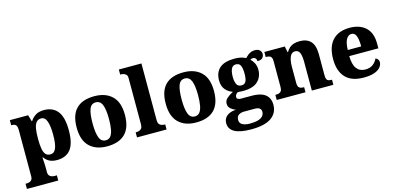

<svg xmlns="http://www.w3.org/2000/svg" viewBox="-83 -1300 4281 2076"><g transform="rotate(-15 2057.0 -262.0)"><path d="M11 230V172H24Q36 172 52 168Q68 164 79.5 150.5Q91 137 91 110V-408Q91 -439 83.5 -454Q76 -469 62.5 -474Q49 -479 31 -479H25V-536H230L251 -463H255Q277 -499 313.5 -522.5Q350 -546 408 -546Q508 -546 560.5 -478.5Q613 -411 613 -265Q613 -120 561.5 -53.5Q510 13 408 13Q356 13 322.5 -5Q289 -23 267 -55H261Q262 -39 263.5 -18.5Q265 2 266 22Q267 42 267 60V108Q267 136 278.5 149.5Q290 163 306 167.5Q322 172 333 172H362V230ZM354 -65Q398 -65 417.5 -113.5Q437 -162 437 -263Q437 -360 418 -413.5Q399 -467 356 -467Q321 -467 301.5 -443Q282 -419 274.5 -374Q267 -329 267 -265Q267 -196 274.5 -152Q282 -108 301 -86.5Q320 -65 354 -65Z M970 10Q845 10 773.5 -59.5Q702 -129 702 -271Q702 -412 770.5 -481Q839 -550 973 -550Q1098 -550 1170 -481Q1242 -412 1242 -271Q1242 -129 1173 -59.5Q1104 10 970 10ZM972 -57Q1006 -57 1026 -81.5Q1046 -106 1055 -153.5Q1064 -201 1064 -271Q1064 -376 1043 -429Q1022 -482 971 -482Q920 -482 900 -429Q880 -376 880 -271Q880 -166 900.5 -111.5Q921 -57 972 -57Z M1305 0V-57H1316Q1333 -57 1348.5 -63Q1364 -69 1373.5 -83.5Q1383 -98 1383 -125V-644Q1383 -670 1370.5 -682.5Q1358 -695 1342.5 -699Q1327 -703 1316 -703H1305V-760H1558V-125Q1558 -98 1567.5 -83.5Q1577 -69 1593 -63Q1609 -57 1625 -57H1636V0Z M1967 10Q1842 10 1770.5 -59.5Q1699 -129 1699 -271Q1699 -412 1767.5 -481Q1836 -550 1970 -550Q2095 -550 2167 -481Q2239 -412 2239 -271Q2239 -129 2170 -59.5Q2101 10 1967 10ZM1969 -57Q2003 -57 2023 -81.5Q2043 -106 2052 -153.5Q2061 -201 2061 -271Q2061 -376 2040 -429Q2019 -482 1968 -482Q1917 -482 1897 -429Q1877 -376 1877 -271Q1877 -166 1897.5 -111.5Q1918 -57 1969 -57Z M2521 236Q2398 236 2337 202Q2276 168 2276 102Q2276 68 2292.5 43.5Q2309 19 2340.5 4.5Q2372 -10 2415 -12Q2386 -23 2360.5 -44Q2335 -65 2335 -101Q2335 -135 2362.5 -160Q2390 -185 2434 -208Q2387 -223 2354 -261.5Q2321 -300 2321 -365Q2321 -454 2375 -502Q2429 -550 2544 -550Q2582 -550 2612.5 -543Q2643 -536 2668 -523Q2685 -541 2701.5 -554Q2718 -567 2736.5 -574Q2755 -581 2779 -581Q2815 -581 2833 -563Q2851 -545 2851 -521Q2851 -497 2835 -478Q2819 -459 2776 -459Q2776 -483 2763.5 -493.5Q2751 -504 2739 -504Q2730 -504 2721 -501Q2712 -498 2706 -494Q2730 -473 2746 -441Q2762 -409 2762 -368Q2762 -289 2709.5 -238.5Q2657 -188 2544 -188Q2534 -188 2514.5 -189Q2495 -190 2486 -191Q2474 -187 2463.5 -173.5Q2453 -160 2453 -144Q2453 -128 2466 -121Q2479 -114 2498 -114H2618Q2688 -114 2732.5 -96.5Q2777 -79 2799 -44.5Q2821 -10 2821 40Q2821 132 2747.5 184Q2674 236 2521 236ZM2523 172Q2577 172 2613 162Q2649 152 2667.5 131.5Q2686 111 2686 82Q2686 57 2668.5 43.5Q2651 30 2613 30H2490Q2474 30 2455 36Q2436 42 2423 57.5Q2410 73 2410 102Q2410 126 2424 141.5Q2438 157 2464 164.5Q2490 172 2523 172ZM2542 -251Q2569 -251 2583 -265.5Q2597 -280 2602 -306Q2607 -332 2607 -365Q2607 -399 2602 -426.5Q2597 -454 2583 -470Q2569 -486 2541 -486Q2515 -486 2500.5 -469.5Q2486 -453 2480 -425.5Q2474 -398 2474 -364Q2474 -316 2488 -283.5Q2502 -251 2542 -251Z M2869 0V-57H2872Q2895 -57 2911 -62Q2927 -67 2936 -81.5Q2945 -96 2945 -125V-415Q2945 -442 2937 -456Q2929 -470 2914 -474.5Q2899 -479 2877 -479H2874V-536H3103L3116 -469H3121Q3138 -498 3158.5 -515.5Q3179 -533 3207 -541.5Q3235 -550 3273 -550Q3352 -550 3394.5 -504.5Q3437 -459 3437 -358V-128Q3437 -97 3443 -82Q3449 -67 3463 -62Q3477 -57 3499 -57H3503V0H3262V-322Q3262 -387 3247.5 -422Q3233 -457 3196 -457Q3167 -457 3150.5 -435.5Q3134 -414 3127 -379.5Q3120 -345 3120 -305V-122Q3120 -94 3128 -80.5Q3136 -67 3150.5 -62Q3165 -57 3187 -57H3191V0Z M3842 10Q3706 10 3639 -62.5Q3572 -135 3572 -266Q3572 -407 3639.5 -478.5Q3707 -550 3830 -550Q3944 -550 4009.5 -489Q4075 -428 4075 -309V-255H3749Q3751 -159 3785 -114.5Q3819 -70 3882 -70Q3934 -70 3967 -95Q4000 -120 4016 -157Q4033 -151 4042.5 -138Q4052 -125 4052 -107Q4052 -78 4030.5 -51Q4009 -24 3963 -7Q3917 10 3842 10ZM3901 -323Q3901 -399 3885.5 -440Q3870 -481 3834 -481Q3797 -481 3774.5 -440.5Q3752 -400 3751 -323Z"/></g></svg>

Font: Noto Serif Thai ExtraBold
Style: Regular
Weight: 800
Version: Version 2.001